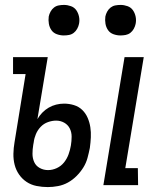

<svg xmlns="http://www.w3.org/2000/svg" viewBox="-20 -752 640 780"><path d="M400 0 486 -520H564L489 -69H540L541 0ZM174 8Q151 8 128.5 3.5Q106 -1 88 -13Q70 -25 57.5 -43Q45 -61 39.5 -82.5Q34 -104 34.5 -127.5Q35 -151 39 -174L84 -451H33V-520H174L132 -268Q140 -282 151.5 -294Q163 -306 177.5 -314.5Q192 -323 208 -327Q224 -331 240 -331Q261 -331 280.5 -325Q300 -319 314 -305.5Q328 -292 336 -273.5Q344 -255 347 -235Q350 -215 349 -194Q348 -173 345 -151Q341 -131 335.5 -110.5Q330 -90 318.5 -71.5Q307 -53 291 -37Q275 -21 256 -10.5Q237 0 215.5 4Q194 8 174 8ZM175 -61Q193 -61 210.5 -69Q228 -77 240 -92Q252 -107 258.5 -125Q265 -143 268 -161Q271 -179 271 -197Q271 -215 263.5 -230Q256 -245 241 -253.5Q226 -262 208 -262Q192 -262 175 -256Q158 -250 145.5 -237Q133 -224 126 -207.5Q119 -191 117 -174L115 -163Q112 -145 112 -127Q112 -109 119 -93.5Q126 -78 141.5 -69.5Q157 -61 175 -61ZM469 -608Q455 -608 441 -613Q427 -618 419 -629.5Q411 -641 408.5 -655.5Q406 -670 408 -685Q410 -695 415.5 -705Q421 -715 429.5 -721.5Q438 -728 448.5 -730Q459 -732 470 -732Q484 -732 498 -727Q512 -722 520 -710.5Q528 -699 531 -684.5Q534 -670 531 -655Q529 -645 523.5 -635Q518 -625 509.5 -618.5Q501 -612 490.5 -610Q480 -608 469 -608ZM239 -608Q225 -608 211 -613Q197 -618 189 -629.5Q181 -641 178.5 -655.5Q176 -670 178 -685Q180 -695 185.5 -705Q191 -715 199.5 -721.5Q208 -728 218.5 -730Q229 -732 240 -732Q254 -732 268 -727Q282 -722 290 -710.5Q298 -699 301 -684.5Q304 -670 301 -655Q299 -645 293.5 -635Q288 -625 279.5 -618.5Q271 -612 260.5 -610Q250 -608 239 -608Z"/></svg>

Font: Iosevka HT Extended
Style: Italic
Weight: 400
Width: 7
Italic angle: -9°
Monospace: yes
Designer: Belleve Invis
Foundry: Belleve Invis
Version: Version 32.3.0; ttfautohint (v1.8.4)